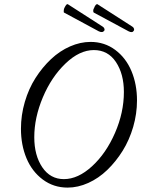

<svg xmlns="http://www.w3.org/2000/svg" viewBox="-20 -874 668 908"><path d="M446.8 -726.1 282.2 -814.9Q281.2 -815.9 281.5 -823.2Q281.7 -830.6 284.2 -835.9Q290 -847.7 293.7 -851.6Q297.4 -855.5 300.8 -854L465.8 -748Q472.2 -744.1 473.9 -737.8Q475.6 -731.4 473.1 -729Q464.8 -717.3 446.8 -726.1ZM587.9 -726.1 422.9 -814.9Q420.9 -816.9 420.9 -823.7Q420.9 -830.6 424.8 -835.9Q428.7 -846.7 433.1 -851.1Q437.5 -855.5 440.9 -854L606 -748Q612.3 -744.1 613.8 -737.8Q615.2 -731.4 612.8 -729Q606 -716.8 587.9 -726.1ZM299.8 13.2Q233.4 13.2 182.4 -24.9Q131.3 -63 105.2 -125.7Q79.1 -188.5 79.1 -265.1Q79.1 -329.6 97.4 -392.1Q115.7 -454.6 147.9 -505.1Q180.2 -555.7 221.4 -594.5Q262.7 -633.3 311.3 -654.5Q359.9 -675.8 408.2 -675.8Q474.6 -675.8 525.1 -637.9Q575.7 -600.1 601.8 -537.6Q627.9 -475.1 627.9 -398.9Q627.9 -335.9 609.9 -273.9Q591.8 -211.9 560.1 -160.9Q528.3 -109.9 487.3 -70.3Q446.3 -30.8 397.5 -8.8Q348.6 13.2 299.8 13.2ZM282.2 -26.9Q349.1 -26.9 415.5 -87.9Q481.9 -148.9 523.9 -245.4Q565.9 -341.8 565.9 -439Q565.9 -523.9 528.3 -580.6Q490.7 -637.2 423.8 -637.2Q356 -637.2 289.6 -573.5Q223.1 -509.8 182.6 -413.6Q142.1 -317.4 142.1 -225.1Q142.1 -139.2 179.9 -83Q217.8 -26.9 282.2 -26.9Z"/></svg>

Font: Junicode SmCond Light
Style: Italic
Weight: 300
Width: 4
Italic angle: -11°
Designer: Peter S. Baker
Version: Version 2.206